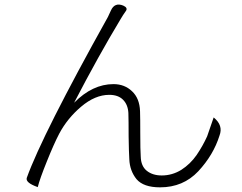

<svg xmlns="http://www.w3.org/2000/svg" viewBox="-20 -775 1040 824"><path d="M509 -751Q529 -742 521 -729Q515 -720 508 -710Q502 -701 497 -692Q403 -536 298 -334Q377 -414 467 -414Q515 -414 547 -383Q579 -353 581 -298Q582 -269 582 -200Q582 -132 584 -103Q585 -62 610 -42Q635 -22 674 -22Q719 -22 758 -46Q797 -71 824 -110Q851 -150 869 -190L897 -271Q939 -237 922 -193Q896 -110 831 -40Q766 29 667 29Q596 29 566 -6Q537 -42 535 -91Q533 -122 532 -190Q532 -258 531 -290Q529 -326 508 -347Q487 -368 449 -368Q388 -368 328 -317Q269 -267 234 -201Q211 -157 181 -82Q151 -8 142 28Q88 9 95 -12Q162 -198 443 -702L456 -730Q472 -766 509 -751Z"/></svg>

Font: Swei Half Moon CJK SC
Style: Light
Weight: 300
Version: Version 2.071